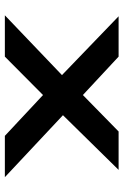

<svg xmlns="http://www.w3.org/2000/svg" viewBox="121 -629 508 790"><g transform="rotate(90 375.0 -234.0)"><path d="M43 0 289 -235 47 -468H213L371 -321L521 -468H679L454 -239L709 0H539L371 -157L213 0Z"/></g></svg>

Font: Inconsolata ExtraExpanded ExtraBold
Style: Regular
Weight: 800
Width: 8
Monospace: yes
Designer: Raph Levien, Cyreal, Brenton Simpson
Foundry: Raph Levien, Cyreal, Google
Version: Version 3.001; ttfautohint (v1.8.2.53-6de2)